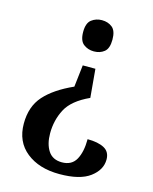

<svg xmlns="http://www.w3.org/2000/svg" viewBox="-111 -614 701 880"><g transform="rotate(15 239.5 -174.0)"><path d="M303 -182Q222 -145 194.5 -92.5Q167 -40 167 22Q167 73 188 105Q209 137 253 137Q300 137 320 100.5Q340 64 340 4Q390 4 419 19.5Q448 35 448 72Q448 121 400.5 156.5Q353 192 256 192Q159 192 99 144Q39 96 39 10Q39 -71 84.5 -122Q130 -173 219 -213L231 -317H291ZM263 -540Q292 -540 312 -524Q332 -508 332 -466Q332 -424 312 -408Q292 -392 263 -392Q235 -392 214 -408Q193 -424 193 -466Q193 -508 214 -524Q235 -540 263 -540Z"/></g></svg>

Font: Noto Serif Georgian SemiCondensed SemiBold
Style: Regular
Weight: 600
Width: 4
Designer: Monotype Design Team, Akaki Razmadze
Foundry: Google LLC
Version: Version 2.003; ttfautohint (v1.8.4.7-5d5b)